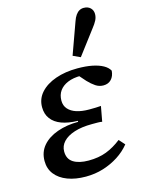

<svg xmlns="http://www.w3.org/2000/svg" viewBox="-120 -851 687 933"><g transform="rotate(-15 224.0 -384.5)"><path d="M194 13Q142 13 102.5 -2Q63 -17 41 -45Q19 -73 19 -112Q19 -157 46 -188.5Q73 -220 120.5 -237Q168 -254 226 -254V-259Q178 -260 144.5 -272.5Q111 -285 93 -309Q75 -333 75 -368Q75 -410 103 -441Q131 -472 179.5 -489Q228 -506 289 -506Q332 -506 364 -499.5Q396 -493 417.5 -481Q439 -469 448 -452Q446 -425 431 -409Q416 -393 391 -393Q370 -393 352 -405Q334 -417 316 -436L278 -479H362L364 -460Q349 -463 333.5 -465Q318 -467 297 -467Q258 -467 230.5 -455.5Q203 -444 188.5 -423.5Q174 -403 174 -374Q174 -349 189 -332Q204 -315 230.5 -306.5Q257 -298 294 -298Q315 -298 327 -298.5Q339 -299 353 -300L339 -224Q330 -226 316.5 -226Q303 -226 288 -226Q236 -226 199 -214Q162 -202 142.5 -181Q123 -160 123 -132Q123 -94 151 -76.5Q179 -59 227 -59Q278 -59 317 -74Q356 -89 393 -118L419 -89Q394 -58 359 -35.5Q324 -13 282.5 0Q241 13 194 13ZM283 -571Q297 -611 311.5 -650Q326 -689 340 -729Q346 -747 354.5 -759Q363 -771 373 -776.5Q383 -782 395 -782Q416 -782 428.5 -770Q441 -758 441 -739Q441 -723 433.5 -708Q426 -693 410 -673Q388 -643 365 -613.5Q342 -584 320 -554Z"/></g></svg>

Font: Source Serif 4 Medium
Style: Italic
Weight: 500
Italic angle: -12°
Designer: Frank Grießhammer
Foundry: Adobe Systems Incorporated
Version: Version 4.004;hotconv 1.0.116;makeotfexe 2.5.65601